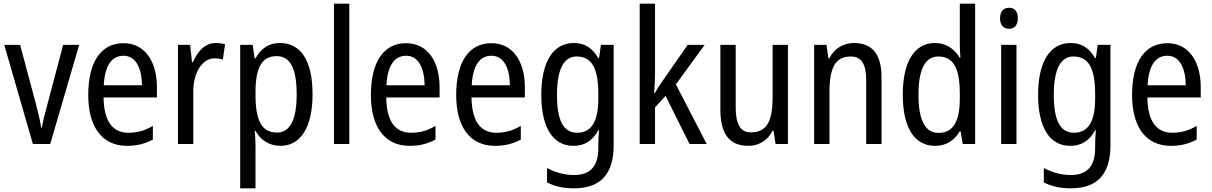

<svg xmlns="http://www.w3.org/2000/svg" viewBox="-20 -780 6567 1040"><path d="M158 0H252L409 -537H322L234 -204C222 -160 210 -115 207 -89H203C197 -129 185 -177 174 -219L89 -537H3Z M649 -546C527 -546 458 -445 458 -265C458 -102 526 10 668 10C722 10 765 -1 808 -24V-98C764 -72 723 -61 676 -61C588 -61 543 -125 541 -252H830V-308C830 -444 767 -546 649 -546ZM649 -478C718 -478 748 -407 749 -318H542C548 -425 585 -478 649 -478Z M1148 -547C1092 -547 1051 -504 1025 -443H1020L1010 -537H944V0H1027V-282C1026 -388 1077 -464 1142 -464C1158 -464 1174 -462 1187 -457L1199 -540C1182 -545 1164 -547 1148 -547Z M1496 -547C1436 -547 1394 -518 1364 -464H1359L1349 -537H1281V240H1364V6C1364 -16 1362 -44 1360 -71H1364C1391 -22 1438 10 1499 10C1608 10 1673 -90 1673 -269C1673 -454 1608 -547 1496 -547ZM1479 -476C1555 -476 1587 -403 1587 -269C1587 -134 1553 -62 1480 -62C1397 -62 1364 -128 1364 -266V-285C1365 -415 1399 -476 1479 -476Z M1872 0V-760H1789V0Z M2180 -546C2058 -546 1989 -445 1989 -265C1989 -102 2057 10 2199 10C2253 10 2296 -1 2339 -24V-98C2295 -72 2254 -61 2207 -61C2119 -61 2074 -125 2072 -252H2361V-308C2361 -444 2298 -546 2180 -546ZM2180 -478C2249 -478 2279 -407 2280 -318H2073C2079 -425 2116 -478 2180 -478Z M2642 -546C2520 -546 2451 -445 2451 -265C2451 -102 2519 10 2661 10C2715 10 2758 -1 2801 -24V-98C2757 -72 2716 -61 2669 -61C2581 -61 2536 -125 2534 -252H2823V-308C2823 -444 2760 -546 2642 -546ZM2642 -478C2711 -478 2741 -407 2742 -318H2535C2541 -425 2578 -478 2642 -478Z M3088 -547C2978 -547 2912 -448 2912 -266C2912 -87 2976 10 3086 10C3146 10 3189 -17 3221 -74H3225C3222 -48 3221 -15 3221 5V22C3221 123 3175 168 3090 168C3039 168 2990 155 2943 130V208C2985 230 3032 240 3090 240C3238 240 3304 157 3304 7V-537H3235L3225 -466H3220C3188 -522 3145 -547 3088 -547ZM3103 -474C3185 -474 3221 -412 3221 -269V-245C3221 -121 3183 -61 3106 -61C3033 -61 2997 -126 2997 -265C2997 -401 3032 -474 3103 -474Z M3528 -377V-760H3445V0H3528V-198L3585 -261L3715 0H3808L3641 -323L3797 -537H3705L3570 -343C3556 -324 3538 -296 3527 -276H3523C3526 -308 3528 -345 3528 -377Z M4248 -537H4165V-253C4165 -126 4135 -63 4047 -63C3991 -63 3965 -106 3965 -199V-537H3882V-186C3882 -62 3926 10 4033 10C4089 10 4138 -18 4165 -72H4170L4181 0H4248Z M4605 -547C4549 -547 4499 -518 4472 -464H4467L4457 -537H4390V0H4473V-279C4473 -413 4504 -474 4589 -474C4647 -474 4672 -431 4672 -347V0H4755V-360C4755 -488 4704 -547 4605 -547Z M5046 10C5107 10 5149 -20 5179 -69H5183L5195 0H5262V-760H5179V-543C5179 -523 5180 -494 5182 -468H5178C5149 -517 5103 -547 5044 -547C4935 -547 4870 -448 4870 -268C4870 -86 4934 10 5046 10ZM5063 -60C4990 -60 4955 -132 4955 -267C4955 -399 4989 -474 5062 -474C5146 -474 5179 -408 5179 -272V-246C5179 -122 5143 -60 5063 -60Z M5446 -738C5416 -738 5397 -719 5397 -681C5397 -644 5416 -624 5446 -624C5475 -624 5493 -644 5493 -681C5493 -719 5476 -738 5446 -738ZM5486 -537H5403V0H5486Z M5779 -547C5669 -547 5603 -448 5603 -266C5603 -87 5667 10 5777 10C5837 10 5880 -17 5912 -74H5916C5913 -48 5912 -15 5912 5V22C5912 123 5866 168 5781 168C5730 168 5681 155 5634 130V208C5676 230 5723 240 5781 240C5929 240 5995 157 5995 7V-537H5926L5916 -466H5911C5879 -522 5836 -547 5779 -547ZM5794 -474C5876 -474 5912 -412 5912 -269V-245C5912 -121 5874 -61 5797 -61C5724 -61 5688 -126 5688 -265C5688 -401 5723 -474 5794 -474Z M6303 -546C6181 -546 6112 -445 6112 -265C6112 -102 6180 10 6322 10C6376 10 6419 -1 6462 -24V-98C6418 -72 6377 -61 6330 -61C6242 -61 6197 -125 6195 -252H6484V-308C6484 -444 6421 -546 6303 -546ZM6303 -478C6372 -478 6402 -407 6403 -318H6196C6202 -425 6239 -478 6303 -478Z"/></svg>

Font: Noto Sans Gujarati UI Condensed
Style: Regular
Weight: 400
Width: 3
Designer: Jelle Bosma - Monotype Design Team, Universal Thirst
Foundry: Monotype Imaging Inc.
Version: Version 2.106